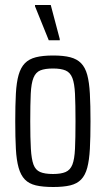

<svg xmlns="http://www.w3.org/2000/svg" viewBox="-20 -740 423 768"><path d="M193 8Q151 8 123.5 1.5Q96 -5 79.5 -22Q63 -39 54.5 -69Q46 -99 43.5 -144.5Q41 -190 41 -255Q41 -319 43.5 -365Q46 -411 54.5 -440.5Q63 -470 79.5 -487Q96 -504 123.5 -511Q151 -518 193 -518Q234 -518 261 -511Q288 -504 304.5 -487Q321 -470 329 -440.5Q337 -411 339.5 -365Q342 -319 342 -255Q342 -190 339.5 -144.5Q337 -99 329 -69Q321 -39 304.5 -22Q288 -5 261 1.5Q234 8 193 8ZM192 -44Q224 -44 242.5 -52Q261 -60 269.5 -81.5Q278 -103 280 -145Q282 -187 282 -255Q282 -323 280 -364.5Q278 -406 269.5 -428Q261 -450 242.5 -458Q224 -466 192 -466Q160 -466 141.5 -458.5Q123 -451 114 -429Q105 -407 103 -365Q101 -323 101 -255Q101 -186 103.5 -144.5Q106 -103 114 -81.5Q122 -60 140.5 -52Q159 -44 192 -44ZM175 -579 120 -715V-720H183L219 -584V-579Z"/></svg>

Font: Saira ExtraCondensed
Style: Regular
Weight: 400
Width: 2
Designer: Hector Gatti with collaboration of the Omnibus-Type team
Foundry: Omnibus-Type
Version: Version 1.101